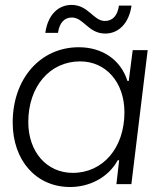

<svg xmlns="http://www.w3.org/2000/svg" viewBox="-20 -750 647 782"><path d="M265.6 11.7C340.8 11.7 419.4 -23.9 459.5 -97.2H465.3L454.1 0H515.1L581.5 -545.9H520.5L504.4 -420.4H499C471.7 -506.8 396.5 -557.6 300.8 -557.6C145 -557.6 31.7 -430.2 31.7 -251C31.7 -95.7 127.9 11.7 265.6 11.7ZM95.2 -252.9C95.2 -397.9 183.1 -500 306.2 -500C411.6 -500 486.8 -414.6 486.8 -292.5C486.8 -147.9 399.4 -45.9 276.4 -45.9C170.4 -45.9 95.2 -131.3 95.2 -252.9ZM164.6 -616.2H216.3C221.7 -656.2 241.7 -678.7 272.5 -678.7C320.8 -678.7 339.4 -613.3 408.7 -613.3C462.9 -613.3 505.4 -654.8 515.6 -727.1H464.4C459 -687.5 439.5 -664.6 407.2 -664.6C360.4 -664.6 340.3 -730 271.5 -730C217.8 -730 174.8 -690.4 164.6 -616.2Z"/></svg>

Font: Guggenheim Sans Display Light
Style: Italic
Weight: 300
Italic angle: -7°
Designer: Modified by Tom Baber under direction of Pentagram Design 2023
Foundry: rsms
Version: Version 1.001;Glyphs 3.1.2 (3151)